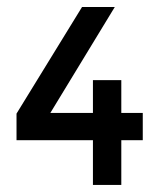

<svg xmlns="http://www.w3.org/2000/svg" viewBox="-20 -524 452 544"><path d="M243.3 -204.1V-296.9H323.7V-204.1H384.5V-126.8H323.7V0H243.3V-126.8H26.8V-202.1L212.4 -504.1H305.2L122.7 -204.1Z"/></svg>

Font: NATS
Style: Regular
Weight: 400
Designer: Purushoth Kumar Guthula
Foundry: Silicon Andhra, USA.
Version: Version 1.0.4; ttfautohint (v1.2.25-373a) -l 7 -r 28 -G 50 -